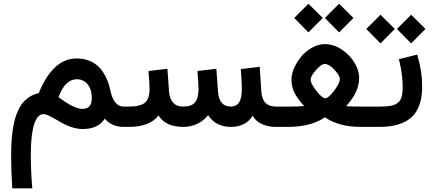

<svg xmlns="http://www.w3.org/2000/svg" viewBox="-20 -692 2373 1047"><path d="M46.3 325.4Q40.8 232.7 40.8 162.7Q40.8 123.4 42.3 90.7Q43.8 57.9 48.4 23.9Q52.9 -10.1 59.9 -37Q67 -64 78.6 -89.4Q90.2 -114.9 105.8 -133.2Q121.4 -151.6 143.1 -165Q164.7 -178.3 191.4 -184.4Q268.5 -373.3 398 -373.3Q437.3 -373.3 469.3 -359.9Q501.3 -346.6 523.2 -322.4Q545.1 -298.2 559.4 -267.5Q573.8 -236.8 581.9 -198.5Q600.5 -110.8 653.9 -110.8H667.5V-100.8V-10.1V0H653.9Q589.4 0 551.6 -44.8Q531.5 -15.6 502.3 -2Q473 11.6 431.2 11.6Q371.8 11.6 301.3 -31.2Q282.6 -42.8 249.9 -59.4Q230.7 -69.5 216.1 -69.5Q201 -69.5 188.7 -56.7Q176.3 -43.8 167.3 -17.9Q158.2 8.1 153.1 50.4Q148.1 92.7 148.1 148.6Q148.1 240.8 155.2 323.9L156.2 335H145.1H56.4H46.9ZM298.7 -162.7Q383.4 -98.2 429.2 -98.2Q455.9 -98.7 468.3 -112.8Q480.6 -127 480.6 -158.7Q480.6 -203.5 458.2 -231.7Q435.8 -259.9 398 -259.9Q336 -259.9 298.7 -162.7Z M844.3 -62.5Q796.5 0 682.6 0H648.4V-10.1V-100.8V-110.8H683.6Q744.1 -110.8 769.8 -131.5Q795.5 -152.1 795.5 -206Q795.5 -231.2 790.4 -294.7L789.9 -304.8L799.5 -305.8L882.6 -315.9L892.7 -316.9L893.7 -306.3L901.8 -192.4Q904.8 -153.7 923.9 -132.2Q943.1 -110.8 979.3 -110.8Q1024.2 -110.8 1043.3 -133.8Q1062.5 -156.7 1062.5 -206Q1062.5 -229.7 1057.4 -294.7L1056.9 -304.8L1066.5 -305.8L1149.6 -315.9L1159.7 -316.9L1160.7 -306.3L1168.8 -192.4Q1171.3 -154.2 1188.7 -132.5Q1206 -110.8 1238.8 -110.8Q1268.5 -110.8 1283.6 -133.2Q1298.7 -155.7 1298.7 -205Q1298.7 -216.1 1298.2 -231Q1297.7 -245.8 1296.5 -264.5Q1295.2 -283.1 1293.7 -305.8L1293.2 -315.4L1302.8 -316.4L1385.9 -326.4L1396.5 -327.5L1397 -316.9L1405 -192.4Q1408.1 -150.1 1428.2 -130.5Q1448.4 -110.8 1488.2 -110.8H1502.3V-100.8V-10.1V0H1489.2Q1458.9 0 1434 -6.3Q1409.1 -12.6 1389.4 -26.2Q1369.8 -39.8 1357.7 -60.5Q1347.6 -44.8 1335.3 -33.5Q1322.9 -22.2 1308.3 -14.9Q1293.7 -7.6 1276.6 -3.8Q1259.4 0 1239.3 0Q1198 0 1166.5 -16.1Q1135 -32.2 1115.4 -64Q1062 0 978.3 0Q882.6 -0.5 844.3 -62.5Z M1755.2 -597.5 1825.7 -668 1829.2 -671.5 1832.7 -668 1903.8 -597.5 1907.3 -594 1903.8 -590.4 1832.7 -518.9 1829.2 -515.4 1825.7 -518.9 1755.2 -590.4 1751.6 -594ZM1587.9 -597.5 1658.4 -668 1662 -671.5 1665.5 -668 1736.5 -597.5 1740.1 -594 1736.5 -590.4 1665.5 -518.9 1662 -515.4 1658.4 -518.9 1587.9 -590.4 1584.4 -594ZM1750.6 -343.1Q1732.5 -343.1 1703.3 -310.3Q1674.1 -277.6 1674.1 -256.9Q1674.1 -236.3 1705.5 -196.2Q1737 -156.2 1753.1 -156.2Q1770.8 -156.2 1802 -197.2Q1833.2 -238.3 1833.2 -261Q1833.2 -279.6 1804 -311.3Q1774.8 -343.1 1750.6 -343.1ZM1867.5 -113.4Q1888.2 -110.8 1945.6 -110.8H1991.9V-100.8V-10.1V0H1946.6Q1828.2 0 1751.6 -52.4Q1675.6 0 1550.6 0H1483.6V-10.1V-100.8V-110.8H1550.6Q1616.6 -110.8 1638.8 -113.9Q1603.5 -151.6 1586.4 -185.4Q1569.3 -219.1 1569.3 -259.9Q1569.3 -288.2 1584.1 -321.4Q1599 -354.7 1622.9 -383.6Q1646.9 -412.6 1681.4 -432Q1715.9 -451.4 1751.1 -451.4Q1800 -451.4 1844.3 -421.4Q1888.7 -391.4 1913.6 -349.1Q1938.5 -306.8 1938.5 -267.5Q1938.5 -189.4 1867.5 -113.4Z M2148.1 -537.5 2218.6 -608.1 2222.2 -611.6 2225.7 -608.1 2296.7 -537.5 2300.3 -534 2296.7 -530.5 2225.7 -458.9 2222.2 -455.4 2218.6 -458.9 2148.1 -530.5 2144.6 -534ZM1980.9 -537.5 2051.4 -608.1 2054.9 -611.6 2058.4 -608.1 2129.5 -537.5 2133 -534 2129.5 -530.5 2058.4 -458.9 2054.9 -455.4 2051.4 -458.9 1980.9 -530.5 1977.3 -534ZM2257.4 -385.4Q2282.1 -302.8 2282.1 -220.7Q2282.1 -106.3 2224.7 -53.1Q2167.3 0 2047.9 0H1973.3V-10.1V-100.8V-110.8H2047.9Q2086.1 -110.8 2108.8 -114.6Q2131.5 -118.4 2147.6 -130.2Q2163.7 -142.1 2169.8 -163Q2175.8 -183.9 2175.8 -219.1Q2175.8 -284.1 2157.7 -359.7L2155.2 -369.8L2164.7 -371.8L2245.3 -391.9L2254.9 -394.5Z"/></svg>

Font: Vazir FD Medium
Style: Regular
Weight: 500
Foundry: DejaVu fonts team - Redesigned by Saber Rastikerdar
Version: Version 21.10;October 20, 2019;FontCreator 12.0.0.2547 64-bi